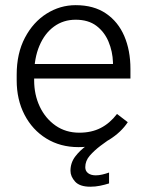

<svg xmlns="http://www.w3.org/2000/svg" viewBox="-20 -558 561 741"><path d="M282.7 9.8Q212.9 9.8 158.9 -23.4Q105 -56.6 74.7 -115Q44.4 -173.3 44.4 -248V-269.5Q44.4 -352.1 76.2 -412.4Q107.9 -472.7 159.9 -505.4Q211.9 -538.1 272 -538.1Q341.8 -538.1 388.9 -506.1Q436 -474.1 459.7 -418.7Q483.4 -363.3 483.4 -292V-254.9H85V-311H416V-317.4Q414.6 -359.4 398.9 -397Q383.3 -434.6 352.1 -458.3Q320.8 -481.9 272 -481.9Q224.6 -481.9 188.5 -455.6Q152.3 -429.2 132.1 -381.3Q111.8 -333.5 111.8 -269.5V-248Q111.8 -192.4 133.5 -146.5Q155.3 -100.6 194.6 -73.2Q233.9 -45.9 286.1 -45.9Q333 -45.9 368.4 -64Q403.8 -82 431.6 -118.2L473.1 -86.4Q447.8 -47.9 401.9 -19Q356 9.8 282.7 9.8ZM328.6 162.6Q287.6 162.6 269.8 142.8Q252 123 252 101.1Q252 70.3 270.3 46.1Q288.6 22 315.2 3.2Q341.8 -15.6 365.2 -31.2L399.9 -18.6Q392.1 -12.7 384 -7.1Q376 -1.5 368.2 4.4Q344.2 22.5 326.7 42.5Q309.1 62.5 309.1 87.4Q309.1 102.1 320.1 110.4Q331.1 118.7 349.6 118.7Q361.3 118.7 374.3 115.7Q387.2 112.8 400.9 107.9V149.9Q383.8 155.3 366 158.9Q348.1 162.6 328.6 162.6Z"/></svg>

Font: Heebo Light
Style: Regular
Weight: 300
Designer: Oded Ezer
Foundry: Ezer Type House
Version: Version 3.100